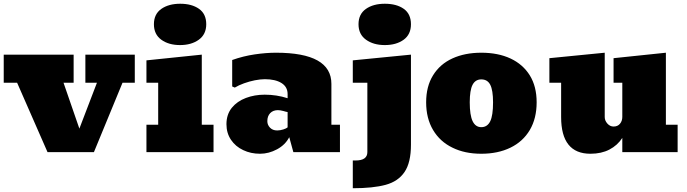

<svg xmlns="http://www.w3.org/2000/svg" viewBox="-20 -816 3687 1030"><path d="M637.2 -372.1 483.9 0H234.9L71.8 -372.1H0V-522.9H375V-372.1H320.8L405.8 -126L500 -372.1H438V-522.9H703.1V-372.1Z M945.8 -574.2Q884.8 -574.2 845.2 -603Q805.7 -631.8 805.7 -686Q805.7 -740.2 845.2 -768.1Q884.8 -795.9 946.8 -795.9Q1008.8 -795.9 1047.6 -768.6Q1086.4 -741.2 1086.4 -686Q1086.4 -631.8 1046.6 -603Q1006.8 -574.2 945.8 -574.2ZM1125.5 -147V0H765.6V-147H828.6V-372.1H765.6V-492.2L1062.5 -522.9V-147Z M1375 8.8Q1325.2 8.8 1284.7 -10.7Q1243.7 -29.8 1219.2 -65.9Q1194.8 -102.1 1194.8 -149.9Q1194.8 -201.7 1223.6 -237.8Q1252.4 -272.9 1299.1 -290.5Q1345.7 -308.1 1399.9 -308.1Q1463.9 -308.1 1522.9 -289.1V-311Q1522.9 -350.1 1490 -370.6Q1457 -391.1 1400.9 -391.1Q1377 -391.1 1347.2 -385.3Q1317.4 -379.4 1289.1 -369.1Q1260.7 -358.9 1239.7 -346.2L1225.6 -352.1V-494.1Q1284.7 -515.1 1346.2 -524.2Q1407.7 -533.2 1460.9 -533.2Q1757.8 -533.2 1757.8 -366.2V-147H1803.7V0H1553.7L1531.7 -80.1Q1510.7 -39.1 1466.3 -15.1Q1421.9 8.8 1375 8.8ZM1466.8 -116.2Q1482.9 -116.2 1499.8 -121.6Q1516.6 -127 1522.9 -132.8V-214.8Q1515.6 -215.8 1499.5 -220.7Q1482.9 -225.1 1470.7 -225.1Q1444.8 -225.1 1429.4 -209Q1414.1 -192.9 1414.1 -166Q1414.1 -146 1428.5 -131.1Q1442.9 -116.2 1466.8 -116.2Z M2044.4 -574.2Q1983.4 -574.2 1943.4 -603Q1903.3 -631.8 1903.3 -686Q1903.3 -740.2 1942.9 -768.1Q1982.4 -795.9 2044.4 -795.9Q2107.4 -795.9 2146 -768.6Q2184.6 -741.2 2184.6 -686Q2184.6 -630.9 2145 -602.5Q2105.5 -574.2 2044.4 -574.2ZM1872.6 193.8V44.9H1887.7Q1950.7 44.9 1950.7 0V-372.1H1872.6V-492.2L2184.6 -522.9V-40Q2184.6 55.7 2150.4 106.4Q2116.2 157.2 2048.8 175.5Q1981.4 193.8 1872.6 193.8Z M2562 8.8Q2473.1 8.8 2407.2 -23.9Q2340.3 -56.2 2303.2 -118.7Q2266.1 -181.2 2266.1 -267.1Q2266.1 -352.5 2303.2 -412.1Q2340.3 -472.2 2407.2 -502.7Q2474.1 -533.2 2562 -533.2Q2652.3 -533.2 2719 -502Q2785.6 -470.7 2822.3 -411.4Q2858.9 -352.1 2858.9 -267.1Q2858.9 -181.2 2822.3 -118.7Q2785.2 -56.2 2718 -23.7Q2650.9 8.8 2562 8.8ZM2562 -133.8Q2594.2 -133.8 2609.9 -165.5Q2625 -196.3 2625 -267.1Q2625 -332 2610.1 -361.1Q2595.2 -390.1 2562 -390.1Q2530.3 -390.1 2515.1 -361.1Q2500 -332 2500 -267.1Q2500 -197.8 2515.6 -165.5Q2531.2 -133.8 2562 -133.8Z M3147.5 8.8Q2990.2 8.8 2990.2 -188V-372.1H2927.2V-503.9L3224.1 -533.2V-188Q3224.1 -168.9 3238.3 -153.1Q3252.4 -137.2 3271.5 -137.2Q3293.5 -137.2 3305.9 -152.1Q3318.4 -167 3318.4 -189V-372.1H3271.5V-503.9L3552.2 -533.2V-147H3615.2V0H3318.4V-76.2Q3292.5 -36.1 3249.3 -13.7Q3206.1 8.8 3147.5 8.8Z"/></svg>

Font: Angkor
Style: Regular
Weight: 400
Designer: Danh Hong
Foundry: Danh Hong
Version: Version 8.000; ttfautohint (v1.8.3)